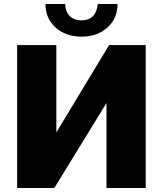

<svg xmlns="http://www.w3.org/2000/svg" viewBox="-20 -934 809 954"><path d="M206 -914H304Q304 -879 325 -856Q346 -833 385 -833Q457 -833 466 -914H564Q564 -843 514 -797.5Q464 -752 385 -752Q306 -752 256 -797.5Q206 -843 206 -914ZM65 0V-710H260V-276L522 -710H704V0H509V-422L250 0Z"/></svg>

Font: Raleway-v4020 Black
Style: Regular
Weight: 900
Designer: Matt McInerney, Pablo Impallari, Rodrigo Fuenzalida
Foundry: Matt McInerney, Pablo Impallari, Rodrigo Fuenzalida
Version: Version 4.020;PS 004.020;hotconv 1.0.88;makeotf.lib2.5.64775